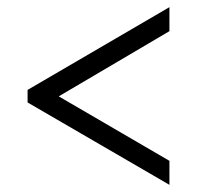

<svg xmlns="http://www.w3.org/2000/svg" viewBox="-20 -626 550 536"><path d="M453 -110 57 -340V-375L453 -606V-539L144 -357L453 -177Z"/></svg>

Font: Noto Serif SemiCondensed
Style: Regular
Weight: 400
Width: 4
Designer: Monotype Design Team
Foundry: Monotype Imaging Inc.
Version: Version 2.013